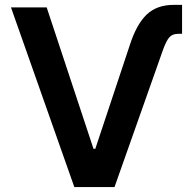

<svg xmlns="http://www.w3.org/2000/svg" viewBox="-20 -757 782 777"><path d="M504.4 -571.8Q531.7 -657.7 573 -697.5Q614.3 -737.3 683.1 -737.3H716.8V-620.1H701.7Q677.2 -620.1 665 -605.7Q652.8 -591.3 640.1 -556.6L443.4 0H280.8L24.4 -727.1H168.9L358.4 -154.8H365.7Z"/></svg>

Font: Interop SemBd
Style: Regular
Weight: 600
Designer: Rasmus Andersson, Google, Jang Haemin
Foundry: jhaemin
Version: Version 1.007